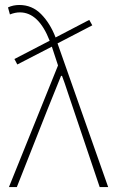

<svg xmlns="http://www.w3.org/2000/svg" viewBox="-20 -754 464 774"><path d="M16.1 0 213.9 -490.2 189 -565.9 49.8 -494.1 38.1 -516.1 180.2 -589.8Q135.7 -704.1 60.1 -704.1Q41 -704.1 20 -695.8L12.2 -724.1Q32.7 -733.9 58.1 -733.9Q109.4 -733.9 145.8 -697Q182.1 -660.2 204.1 -603L339.8 -673.8L352.1 -651.9L211.9 -579.1L416 0H381.8L275.9 -314Q271 -327.1 255.1 -375.7Q239.3 -424.3 230 -448.2H226.1Q223.6 -442.4 171.9 -314L47.9 0Z"/></svg>

Font: Source Sans 3 ExtraLight
Style: Regular
Weight: 200
Designer: Paul D. Hunt
Foundry: Adobe
Version: Version 3.052;hotconv 1.1.0;makeotfexe 2.6.0